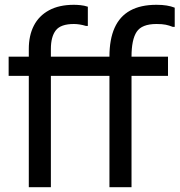

<svg xmlns="http://www.w3.org/2000/svg" viewBox="-20 -780 748 800"><path d="M100 0V-576Q100 -632 121 -673Q142 -714 184 -737Q226 -760 288 -760Q300 -760 315.5 -758.5Q331 -757 346 -752V-672H338Q311 -680 288 -680Q233 -680 212.5 -653.5Q192 -627 192 -576V0ZM16 -464V-544H472V-464ZM436 0V-544Q436 -616 457.5 -664Q479 -712 522.5 -736Q566 -760 632 -760Q656 -760 674.5 -757Q693 -754 708 -748V-668H700Q685 -674 670.5 -677Q656 -680 632 -680Q571 -680 549.5 -647.5Q528 -615 528 -544V0ZM352 -464V-544H680V-464Z"/></svg>

Font: Kufam
Style: Regular
Weight: 400
Designer: Wael Morcos, Artur Schmal
Foundry: Original Type
Version: Version 1.301; ttfautohint (v1.8.3)